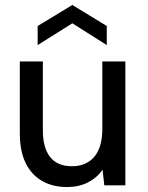

<svg xmlns="http://www.w3.org/2000/svg" viewBox="-20 -748 596 775"><path d="M486 -500V0H401L394 -63Q371 -30 334.5 -11.5Q298 7 251 7Q193 7 150 -17.5Q107 -42 83.5 -90Q60 -138 60 -210V-500H153V-222Q153 -151 182.5 -114Q212 -77 270 -77Q328 -77 360.5 -115Q393 -153 393 -228V-500ZM132 -566V-643L272 -728L411 -643V-566L272 -654Z"/></svg>

Font: Envelope Sans Variable
Style: Regular
Weight: 500
Designer: Andreas Rasmussen / Norman Anderson
Foundry: mail.de GmbH
Version: Version 1.150